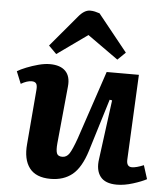

<svg xmlns="http://www.w3.org/2000/svg" viewBox="-56 -861 807 926"><g transform="rotate(5 347.0 -398.5)"><path d="M16 -489Q32 -499 59.5 -510Q87 -521 117 -529Q147 -537 172 -537Q223 -537 248 -511.5Q273 -486 268 -437L241 -159Q238 -126 243.5 -111.5Q249 -97 270 -97Q291 -97 304 -116.5Q317 -136 337 -192L448 -523H604L584 -112Q582 -76 609 -76Q630 -76 666 -91L687 -25Q663 -12 621.5 1Q580 14 544 14Q487 14 463.5 -17Q440 -48 448 -102L486 -389L474 -391L396 -137Q370 -54 328 -20Q286 14 223 14Q152 14 120.5 -27.5Q89 -69 96 -144L118 -407Q120 -430 113.5 -438.5Q107 -447 92 -447Q69 -447 40 -430ZM532 -624 494 -587 345 -693 198 -588 160 -626 287 -777Q315 -811 343 -811Q355 -811 366 -808.5Q377 -806 389 -802Z"/></g></svg>

Font: Literata 7pt
Style: Bold Italic
Weight: 700
Italic angle: -2°
Designer: Latin by Veronika Burian and Jose Scaglione. Greek by Irene Vlachou. Cyrillic by Vera Evstafieva
Foundry: TypeTogether
Version: Version 3.002